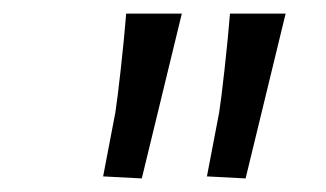

<svg xmlns="http://www.w3.org/2000/svg" viewBox="-20 -726 481 283"><path d="M132 -466 150 -560Q153 -579 158 -624Q163 -669 166 -706H248L189 -463ZM285 -466 303 -560Q306 -579 311 -624Q316 -669 319 -706H401L342 -463Z"/></svg>

Font: Andada Pro
Style: Italic
Weight: 400
Italic angle: -7°
Designer: Carolina Giovagnoli
Foundry: Huerta Tipografica
Version: Version 3.005; ttfautohint (v1.8.4)